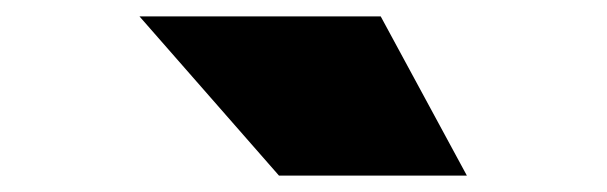

<svg xmlns="http://www.w3.org/2000/svg" viewBox="-20 -810 740 234"><path d="M320 -596 150 -790H444L549 -596Z"/></svg>

Font: Georama ExtraExtended Black
Style: Regular
Weight: 900
Width: 8
Designer: Jean-Baptiste Levee
Foundry: Production Type
Version: Version 1.000